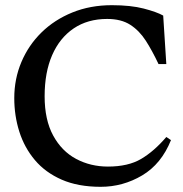

<svg xmlns="http://www.w3.org/2000/svg" viewBox="-20 -705 704 740"><path d="M368 15Q281 15 218 -12.5Q155 -40 114.5 -88Q74 -136 54.5 -197.5Q35 -259 35 -327Q35 -401 62.5 -466Q90 -531 140 -580Q190 -629 259 -657Q328 -685 411 -685Q484 -685 534 -672Q584 -659 609 -645L621 -458H591Q567 -509 542 -548Q517 -587 482 -609.5Q447 -632 393 -632Q318 -632 264 -595.5Q210 -559 181 -492.5Q152 -426 152 -334Q152 -243 185 -182.5Q218 -122 273.5 -92.5Q329 -63 396 -63Q474 -63 524 -92.5Q574 -122 621 -177L639 -165Q602 -73 528 -29Q454 15 368 15Z"/></svg>

Font: Gulzar
Style: Regular
Weight: 400
Designer: Borna Izadpanah, Alice Savoie, Simon Cozens, Fiona Ross
Version: Version 1.000;[7b34f74]; ttfautohint (v1.8.4)